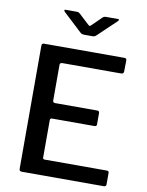

<svg xmlns="http://www.w3.org/2000/svg" viewBox="-101 -1025 838 1096"><g transform="rotate(10 318.0 -477.0)"><path d="M102 -742H568Q580 -742 580 -729L579 -666Q579 -651 564 -651H224Q209 -651 209 -638V-432Q209 -419 222 -419H466Q479 -419 479 -407V-340Q479 -329 466 -329H221Q209 -329 209 -318V-102Q209 -96 211.5 -93.5Q214 -91 219 -91H578Q586 -91 589 -88.5Q592 -86 592 -79V-13Q592 0 578 0H105Q95 0 91.5 -3.5Q88 -7 88 -16V-727Q88 -735 91 -738.5Q94 -742 102 -742ZM424 -954H491Q499 -954 499 -951Q499 -947 493 -941L389 -842Q379 -832 368 -832H319Q309 -832 303.5 -834.5Q298 -837 292 -843L187 -941Q182 -948 182 -950Q182 -954 190 -954H252Q260 -954 263 -953Q266 -952 272 -947L327 -896Q336 -887 340 -887Q343 -887 352 -896L404 -947Q411 -954 424 -954Z"/></g></svg>

Font: Libre Franklin Medium
Style: Regular
Weight: 500
Designer: Pablo Impallari, Rodrigo Fuenzalida
Foundry: Impallari Type
Version: Version 1.002; ttfautohint (v1.5)